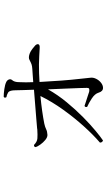

<svg xmlns="http://www.w3.org/2000/svg" viewBox="211 -787 578 1040"><g transform="rotate(-90 500.0 -267.0)"><path d="M259 2Q253 0 250 -5Q247 -10 248 -15Q289 -50 335.5 -101.5Q382 -153 425.5 -213.5Q469 -274 500 -337Q457 -333 418.5 -327.5Q380 -322 350 -316Q332 -312 320 -306Q308 -300 289 -299Q276 -299 262 -310.5Q248 -322 237 -337.5Q226 -353 223 -363Q226 -375 236 -371Q252 -355 270 -353.5Q288 -352 319 -354Q323 -355 325 -355Q344 -357 378 -359.5Q412 -362 453.5 -365.5Q495 -369 534 -372Q533 -405 532 -431.5Q531 -458 531 -472Q531 -486 528.5 -496.5Q526 -507 519 -512Q515 -514 508.5 -517Q502 -520 494 -521Q487 -531 496 -536Q513 -536 537.5 -532.5Q562 -529 576 -522Q586 -517 589.5 -507.5Q593 -498 586 -490Q575 -478 575 -452Q573 -416 575 -376Q598 -378 617 -379Q636 -380 647 -381Q662 -382 671 -385Q680 -388 695 -396Q708 -404 733 -394Q743 -390 756 -380Q769 -370 774 -365Q783 -355 780 -347.5Q777 -340 760 -341Q744 -342 716 -343.5Q688 -345 671 -345Q623 -345 576 -342Q579 -282 583.5 -223.5Q588 -165 593 -122.5Q598 -80 599 -66Q601 -51 593 -35Q585 -19 571.5 -8.5Q558 2 544 2Q525 2 518 -22Q512 -42 487 -58.5Q462 -75 441 -84Q438 -96 447 -98Q453 -96 468 -91Q483 -86 499 -81Q515 -76 523 -73Q534 -71 539 -73Q544 -75 544 -85Q544 -94 543 -126Q542 -158 540 -203Q538 -248 536 -296Q506 -243 466 -194.5Q426 -146 385.5 -106Q345 -66 311 -38Q277 -10 259 2Z"/></g></svg>

Font: Zen Old Mincho
Style: Regular
Weight: 400
Designer: Yoshimichi Ohira
Foundry: Positype
Version: Version 1.001